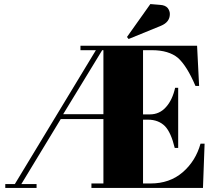

<svg xmlns="http://www.w3.org/2000/svg" viewBox="-20 -925 1073 945"><path d="M452 -678C452 -678 53 -19 53 -19C53 -19 6 -19 6 -19C6 -19 6 0 6 0C6 0 160 0 160 0C160 0 160 -19 160 -19C160 -19 85 -19 85 -19C85 -19 279 -339 279 -339C279 -339 489 -339 489 -339C489 -339 489 -22 489 -22C489 -22 430 -22 430 -22C430 -22 430 0 430 0C430 0 979 0 979 0C979 0 987 -218 987 -218C987 -218 967 -218 967 -218C967 -218 967 -218 967 -218C951 -161 922 -114 879 -77C836 -40 783 -22 722 -22C722 -22 684 -22 684 -22C684 -22 684 -336 684 -336C684 -336 708 -336 708 -336C708 -336 708 -336 708 -336C743 -336 771 -325 792 -304C812 -283 828 -247 840 -197C840 -197 857 -197 857 -197C857 -197 857 -493 857 -493C857 -493 842 -493 842 -493C842 -493 842 -493 842 -493C833 -453 818 -421 797 -398C776 -374 749 -362 718 -362C718 -362 684 -362 684 -362C684 -362 684 -678 684 -678C684 -678 728 -678 728 -678C728 -678 728 -678 728 -678C783 -678 826 -665 856 -640C885 -614 914 -568 942 -502C942 -502 960 -502 960 -502C960 -502 950 -700 950 -700C950 -700 376 -700 376 -700C376 -700 376 -678 376 -678C376 -678 452 -678 452 -678ZM489 -678C489 -678 489 -363 489 -363C489 -363 291 -363 291 -363C291 -363 483 -678 483 -678C483 -678 489 -678 489 -678ZM613 -733C613 -733 772 -798 772 -798C772 -798 772 -798 772 -798C801 -810 816 -829 816 -856C816 -856 816 -856 816 -856C816 -867 812 -877 805 -886C797 -895 785 -900 768 -901C768 -901 720 -905 720 -905C720 -905 605 -743 605 -743C605 -743 613 -733 613 -733Z"/></svg>

Font: Abril Fatface Utterance
Style: Regular
Weight: 500
Designer: Veronika Burian, Jos Scaglione
Foundry: TypeTogether
Version: ""